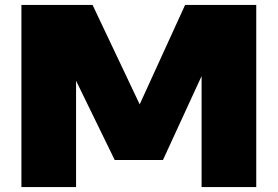

<svg xmlns="http://www.w3.org/2000/svg" viewBox="-20 -760 1128 780"><path d="M732 -740H1021V0H799V-451L642 -110H446L289 -432V0H67V-740H356L547.5 -336Z"/></svg>

Font: Encode Sans Expanded Black
Style: Regular
Weight: 900
Width: 7
Designer: Multiple Designers
Foundry: Impallari Type
Version: Version 2.000